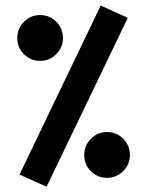

<svg xmlns="http://www.w3.org/2000/svg" viewBox="-20 -687 544 710"><path d="M52.2 -41.5 152.3 3.4 452.6 -621.1 352.5 -666.5ZM291.5 -113.8C291.5 -89.8 299.8 -69.8 316.4 -53.7C332.5 -37.6 352.5 -29.3 376 -29.3C398.9 -29.3 418.9 -37.6 435.5 -54.2C452.1 -70.8 460.4 -90.8 460.4 -113.8C460.4 -137.2 452.1 -157.2 436 -173.8C419.4 -190.4 399.4 -198.7 376 -198.7C352.5 -198.7 332.5 -190.4 316.4 -173.8C299.8 -157.2 291.5 -137.2 291.5 -113.8ZM43.9 -546.4C43.9 -522.5 52.2 -502.4 68.8 -486.3C85 -470.2 105 -461.9 128.4 -461.9C151.4 -461.9 171.4 -470.2 188 -486.8C204.6 -503.4 212.9 -523.4 212.9 -546.4C212.9 -569.8 204.6 -589.8 188.5 -606.4C171.9 -623 151.9 -631.3 128.4 -631.3C105 -631.3 85 -623 68.8 -606.4C52.2 -589.8 43.9 -569.8 43.9 -546.4Z"/></svg>

Font: Sahel
Style: Bold
Weight: 700
Foundry: Saber Rastikerdar (saber.rastikerdar@gmail.com)
Version: Version 3.4.0